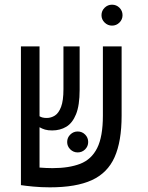

<svg xmlns="http://www.w3.org/2000/svg" viewBox="-20 -782 626 811"><path d="M190.9 9.3Q153.8 9.3 120.4 6.1Q86.9 2.9 68.4 0V-0.5V-585.9H147V-291Q158.2 -283.7 177.2 -283.7Q195.8 -283.7 211.9 -293.9Q228 -304.2 238 -330.6Q248 -356.9 248 -405.3V-585.9H316.4V-402.3Q316.4 -337.4 301.3 -299.8Q286.1 -262.2 260 -246.6Q233.9 -231 200.2 -231Q182.6 -231 170.2 -234.6Q157.7 -238.3 147 -244.6V-74.2Q160.2 -73.2 174.1 -72.5Q188 -71.8 201.7 -71.8Q271.5 -71.8 318.8 -90.1Q366.2 -108.4 390.4 -156.5Q414.6 -204.6 414.6 -293.9V-585.9H493.7V-293.5Q493.7 -184.6 463.9 -117.9Q434.1 -51.3 367.7 -21Q301.3 9.3 190.9 9.3ZM308.1 -138.2Q290 -138.2 276.9 -151.1Q263.7 -164.1 263.7 -182.1Q263.7 -200.7 276.9 -213.6Q290 -226.6 308.1 -226.6Q326.7 -226.6 339.6 -213.6Q352.5 -200.7 352.5 -182.1Q352.5 -164.1 339.6 -151.1Q326.7 -138.2 308.1 -138.2ZM453.1 -673.8Q435.1 -673.8 421.9 -686.8Q408.7 -699.7 408.7 -717.8Q408.7 -736.3 421.9 -749.3Q435.1 -762.2 453.1 -762.2Q471.7 -762.2 484.6 -749.3Q497.6 -736.3 497.6 -717.8Q497.6 -699.7 484.6 -686.8Q471.7 -673.8 453.1 -673.8Z"/></svg>

Font: Cascadia Code PL SemiLight
Style: Regular
Weight: 350
Monospace: yes
Designer: Aaron Bell
Foundry: Saja Typeworks
Version: Version 2404.023; ttfautohint (v1.8.4)